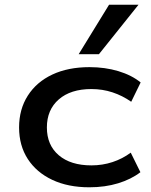

<svg xmlns="http://www.w3.org/2000/svg" viewBox="-20 -786 639 815"><path d="M359 9Q269 9 202 -22.5Q135 -54 98 -111Q61 -168 61 -245Q61 -322 98 -380Q135 -438 202 -469.5Q269 -501 360 -501Q426 -501 482.5 -484Q539 -467 577 -436L537 -354Q500 -380 457.5 -394Q415 -408 368 -408Q280 -408 229.5 -364Q179 -320 179 -245Q179 -170 229.5 -127Q280 -84 368 -84Q415 -84 457.5 -98Q500 -112 535 -138L576 -55Q537 -25 481.5 -8Q426 9 359 9ZM314 -556 443 -766H568L400 -556Z"/></svg>

Font: Nunito Sans 10pt Expanded SemiBold
Style: Regular
Weight: 600
Width: 7
Designer: Vernon Adams
Foundry: Vernon Adams
Version: Version 3.101;gftools[0.9.27]